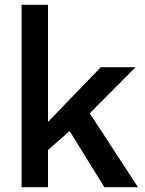

<svg xmlns="http://www.w3.org/2000/svg" viewBox="-20 -780 605 800"><path d="M545 -500H400L180 -272V-760H70V0H180V-155L270 -234L415 0H555L354 -308Z"/></svg>

Font: Gully Medium
Style: Regular
Weight: 500
Designer: jaikishan Patel
Foundry: MagicType
Version: Version 1.000;Glyphs 3.2 (3242)